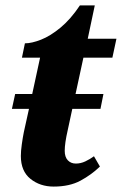

<svg xmlns="http://www.w3.org/2000/svg" viewBox="-20 -679 450 709"><path d="M178 10Q128 10 92.5 -18.5Q57 -47 57 -103Q57 -121 60.5 -146Q64 -171 68 -191L87 -277H24L36 -332H99L128 -466H61L72 -519Q97 -519 131.5 -532.5Q166 -546 203.5 -577Q241 -608 275 -659H330L304 -536H410L395 -466H288L259 -332H362L351 -277H247L230 -198Q219 -150 219 -122Q219 -99 230.5 -87Q242 -75 260 -75Q278 -75 295 -83Q312 -91 327 -102L349 -64Q318 -34 277.5 -12Q237 10 178 10Z"/></svg>

Font: Noto Serif Condensed ExtraBold
Style: Italic
Weight: 800
Width: 3
Italic angle: -12°
Designer: Monotype Design Team
Foundry: Monotype Imaging Inc.
Version: Version 2.014; ttfautohint (v1.8.4.7-5d5b)